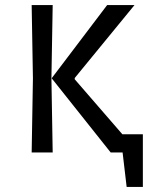

<svg xmlns="http://www.w3.org/2000/svg" viewBox="-20 -602 596 758"><path d="M417 0 184 -293 403 -582H511L275 -294V-289L463 -72H544V136H480L464 0ZM105 0 110 -293 105 -582H188L183 -293L188 0Z"/></svg>

Font: Ruda
Style: Regular
Weight: 400
Designer: Mariela Monsalve and Angelina Sanchez
Foundry: Mariela Monsalve and Angelina Sanchez
Version: Version 2.000